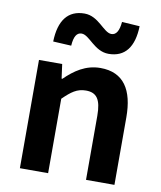

<svg xmlns="http://www.w3.org/2000/svg" viewBox="-91 -905 822 978"><g transform="rotate(10 320.5 -416.5)"><path d="M79 0H225V-385C267 -426 296 -448 342 -448C397 -448 421 -417 421 -331V0H568V-349C568 -490 516 -574 395 -574C319 -574 262 -534 213 -486H209L199 -560H79ZM422 -652C507 -652 551 -710 554 -818L462 -824C458 -778 444 -754 419 -754C378 -754 341 -833 267 -833C182 -833 137 -775 134 -665L228 -660C231 -708 245 -730 270 -730C311 -730 348 -652 422 -652Z"/></g></svg>

Font: Noto Sans CJK KR Bold
Style: Regular
Weight: 700
Designer: Ryoko NISHIZUKA (kana & ideographs); Paul D. Hunt (Latin, Greek & Cyrillic); Wenlong ZHANG (bopomofo); Sandoll Communica
Foundry: Adobe Systems Incorporated
Version: Version 1.004;PS 1.004;hotconv 1.0.82;makeotf.lib2.5.63406